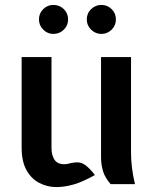

<svg xmlns="http://www.w3.org/2000/svg" viewBox="-20 -749 643 781"><path d="M209 12Q173 12 140.5 -4.5Q108 -21 88 -56.5Q68 -92 68 -149V-517H189.5V-146.5Q189.5 -118 201.5 -99.5Q213.5 -81 241.5 -81Q252 -81 261 -83.8Q270 -86.5 283.5 -88Q309.5 -91.5 329.2 -75.8Q349 -60 366 -37Q315 -8.5 278 1.8Q241 12 209 12ZM430 0Q406.5 -27 398.8 -53.5Q391 -80 391 -110V-517H513V-126Q513 -98.5 516.8 -67Q520.5 -35.5 529 0ZM197 -611Q173.5 -611 156 -628.2Q138.5 -645.5 138.5 -670Q138.5 -695 156 -712Q173.5 -729 197 -729Q222 -729 239.5 -712Q257 -695 257 -670Q257 -645.5 239.5 -628.2Q222 -611 197 -611ZM392.5 -611Q368.5 -611 350.8 -628.2Q333 -645.5 333 -670Q333 -695 350.8 -712Q368.5 -729 392.5 -729Q416.5 -729 434 -712Q451.5 -695 451.5 -670Q451.5 -645.5 434 -628.2Q416.5 -611 392.5 -611Z"/></svg>

Font: Expletus Sans SemiBold
Style: Regular
Weight: 600
Version: Version 7.500